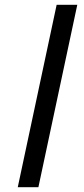

<svg xmlns="http://www.w3.org/2000/svg" viewBox="-20 -780 349 800"><path d="M54 0H140L302 -760H216Z"/></svg>

Font: Noto Sans Medium
Style: Italic
Weight: 500
Italic angle: -12°
Designer: Monotype Design Team
Foundry: Monotype Imaging Inc.
Version: Version 2.013